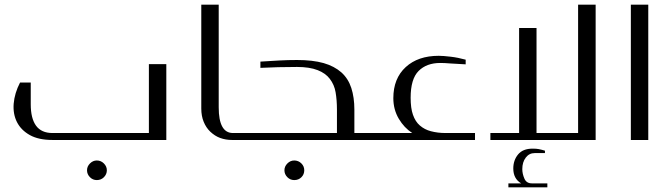

<svg xmlns="http://www.w3.org/2000/svg" viewBox="-20 -600 2873 823"><path d="M692.9 -325.2V0H205.1Q145.5 0 107.9 -21Q70.3 -42 52.7 -76.7Q35.2 -111.3 38.6 -155.3Q42.5 -201.2 65.9 -246.1H111.8V-152.8Q111.8 -92.8 134.3 -61.5Q157.2 -29.8 205.1 -29.8H618.2V-325.2ZM353 129.9Q353 113.3 365.7 100.6Q378.4 87.9 395 87.9Q412.6 87.9 425.3 100.6Q438 113.3 438 129.9Q438 147 425.3 159.7Q413.1 171.9 395 171.9Q377.9 171.9 365.7 159.7Q353 147 353 129.9Z M917.5 -580.1V-140.1Q917.5 -29.8 978.5 -29.8H1012.7Q1022.5 -29.8 1022.5 -20V-9.8Q1022.5 0 1012.7 0H974.6Q947.3 0 923.3 -8.8Q900.9 -17.1 881.3 -35.6Q863.3 -52.7 853 -78.1Q842.8 -103 842.8 -134.8V-580.1Z M1253.4 -342.8Q1320.3 -342.8 1367.2 -329.6Q1413.1 -316.4 1443.4 -289.6Q1472.7 -263.2 1485.8 -223.1Q1499 -182.6 1499 -129.9V-29.8H1554.2Q1559.6 -29.8 1562 -27.3Q1564.5 -24.9 1564.5 -15.1V-13.2Q1564.5 0 1554.2 0H1010.3Q1000 0 1000 -9.8V-20Q1000 -29.8 1010.3 -29.8H1424.3V-129.9Q1424.3 -170.9 1418.5 -204.6Q1413.1 -236.8 1393.6 -262.2Q1375.5 -286.1 1341.8 -299.3Q1306.6 -313 1253.4 -313Q1220.7 -313 1171.9 -312Q1134.8 -311 1096.2 -309.1V-335.9Q1122.1 -337.9 1177.7 -340.8Q1213.4 -342.8 1253.4 -342.8ZM1199.2 129.9Q1199.2 113.3 1211.9 100.6Q1224.6 87.9 1241.2 87.9Q1259.3 87.9 1272 100.6Q1284.2 112.8 1284.2 129.9Q1284.2 147.5 1272 159.7Q1259.8 171.9 1241.2 171.9Q1224.1 171.9 1211.9 159.7Q1199.2 147 1199.2 129.9Z M2016.1 -29.8V0H1551.3Q1542 0 1542 -14.2V-16.1Q1542 -24.9 1544.4 -27.3Q1546.9 -29.8 1551.3 -29.8H1747.1Q1712.4 -52.2 1689.5 -90.8Q1666 -130.4 1666 -179.2Q1666 -263.7 1719.2 -312.5Q1772 -360.8 1860.4 -360.8Q1879.4 -360.8 1912.1 -356.9Q1941.9 -353.5 1976.1 -344.2V-324.2Q1919.4 -327.1 1908.7 -328.1Q1885.7 -330.1 1867.2 -330.1Q1808.6 -330.1 1774.4 -295.9Q1740.2 -261.7 1740.2 -181.2Q1740.2 -136.2 1750 -108.4Q1760.3 -78.6 1779.8 -62Q1800.3 -44.4 1826.7 -37.6Q1856.4 -29.8 1889.2 -29.8Z M2533.2 0H2082V-29.8H2205.1V-480H2279.8V-29.8H2458V-580.1H2533.2ZM2213.9 186Q2180.2 166 2180.2 122.1Q2180.2 86.9 2200.7 62Q2221.2 37.1 2263.2 37.1Q2279.3 37.1 2289.1 39.1Q2303.7 42 2315.9 45.9V56.2H2272Q2248.5 56.2 2233.9 75.2Q2218.8 94.7 2218.8 125Q2218.8 145 2228 166Q2236.8 186 2259.8 186H2326.2V203.1H2159.2V186Z M2684.1 0V-580.1H2758.8V0Z"/></svg>

Font: SimahzazaarabicW05-Light
Style: Regular
Weight: 300
Designer: Ahmed zaza
Foundry: Ahmed zaza
Version: Version 1.001